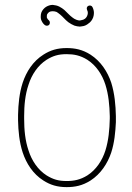

<svg xmlns="http://www.w3.org/2000/svg" viewBox="-20 -768 540 787"><path d="M148 -689C151 -680 156 -671 164 -665C170 -661 178 -662 182 -667C186 -673 185 -681 180 -685C177 -687 174 -691 172 -696C172 -697 172 -699 172 -701C172 -703 172 -706 173 -709C175 -713 179 -717 182 -719C186 -721 190 -722 196 -722C201 -722 207 -721 212 -719C215 -717 220 -714 227 -708C238 -699 247 -687 260 -677C268 -671 276 -667 285 -663C292 -661 300 -659 307 -659C310 -659 312 -660 315 -660C327 -661 336 -666 343 -672C351 -677 358 -686 362 -697C364 -703 365 -709 365 -715C365 -723 363 -731 359 -739C356 -745 349 -747 342 -744C336 -741 334 -734 337 -727C339 -724 340 -719 340 -715C340 -711 339 -708 338 -705C336 -699 332 -694 328 -691C324 -688 319 -686 312 -685C310 -685 309 -684 307 -684C303 -684 298 -685 293 -687C287 -689 281 -693 276 -697C265 -705 256 -716 244 -727C238 -732 231 -737 223 -741C215 -745 206 -747 196 -748C185 -748 176 -744 169 -740C161 -735 154 -727 150 -718C148 -713 147 -707 147 -701C147 -697 147 -693 148 -689ZM79 -286C79 -288 79 -290 79 -292C79 -336 83 -380 97 -421C110 -462 135 -500 171 -523C197 -539 219 -546 253 -546C283 -546 309 -541 338 -523C374 -500 399 -462 412 -421C425 -380 429 -336 430 -292V-284C430 -283 430 -283 430 -283C430 -283 430 -282 430 -282C429 -237 425 -192 412 -151C399 -110 374 -72 338 -49C309 -31 283 -26 253 -26C219 -26 197 -33 171 -49C135 -72 110 -110 97 -151C83 -192 79 -236 79 -281C79 -283 79 -284 79 -286ZM436 -143C449 -183 453 -226 455 -267C455 -268 455 -269 455 -271C455 -272 455 -279 455 -292C454 -337 450 -384 436 -429C421 -474 393 -517 351 -544C318 -565 287 -571 253 -571C215 -571 186 -562 158 -544C115 -517 88 -474 73 -429C59 -386 55 -341 54 -297C54 -294 54 -291 54 -286C54 -281 54 -277 54 -274C55 -231 59 -186 73 -143C88 -98 115 -55 158 -28C186 -10 215 -1 253 -1C287 -1 318 -7 351 -28C393 -55 421 -98 436 -143Z"/></svg>

Font: LS
Style: Light
Weight: 300
Designer: BSozoo
Foundry: BSozoo
Version: Version 001.000